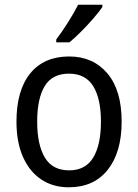

<svg xmlns="http://www.w3.org/2000/svg" viewBox="-20 -786 586 816"><path d="M497 -269Q497 -139 438 -64.5Q379 10 272 10Q205 10 155 -23.5Q105 -57 77.5 -119.5Q50 -182 50 -269Q50 -402 108.5 -474Q167 -546 274 -546Q375 -546 436 -474.5Q497 -403 497 -269ZM138 -269Q138 -171 170.5 -116.5Q203 -62 274 -62Q343 -62 376 -116Q409 -170 409 -269Q409 -367 376 -420Q343 -473 273 -473Q202 -473 170 -420Q138 -367 138 -269ZM415 -756Q402 -737 377.5 -708.5Q353 -680 325 -652Q297 -624 275 -606H219V-618Q243 -650 269 -691Q295 -732 312 -766H415Z"/></svg>

Font: Noto Sans Khmer SemiCondensed
Style: Regular
Weight: 400
Width: 4
Designer: Danh Hong and the Monotype Design Team
Foundry: Monotype Imaging Inc.
Version: Version 2.004; ttfautohint (v1.8.4.7-5d5b)